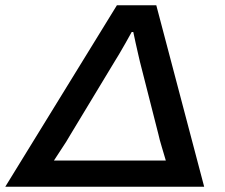

<svg xmlns="http://www.w3.org/2000/svg" viewBox="-54 -706 852 726"><path d="M-34 0 388 -686H537L718 0ZM150 -99H573Q567 -120 558 -149.5Q549 -179 545 -198L475 -473Q473 -482 468.5 -501Q464 -520 459 -543Q454 -566 450 -585H444Q433 -565 420 -542Q407 -519 396 -500.5Q385 -482 381 -476L213 -198Q207 -187 196 -169.5Q185 -152 172.5 -133.5Q160 -115 150 -99Z"/></svg>

Font: Archivo SemiExpanded Medium
Style: Italic
Weight: 500
Width: 6
Italic angle: -10°
Designer: Hector Gatti
Foundry: Omnibus-Type
Version: Version 2.001